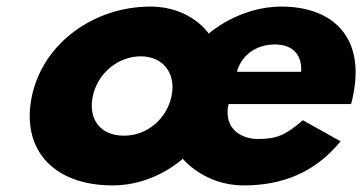

<svg xmlns="http://www.w3.org/2000/svg" viewBox="-20 -548 1100 583"><path d="M1045.8 -232C1048 -238 1050.4 -249 1051.8 -256C1089.7 -436 990 -528 834 -528C705 -528 613.8 -446 613.8 -446C613.8 -446 560 -528 437 -528C264 -528 110.5 -416 76.8 -256C43.6 -98 137.8 15 322.8 15C449.8 15 534.9 -66 534.9 -66C534.9 -66 599.8 15 719.8 15C833.8 15 935.6 -22 1014 -119L899.5 -183C846.8 -137 819.5 -126 762.5 -126C717.5 -126 657.2 -153 673.8 -232ZM699.4 -330C712.3 -377 753.8 -413 814.8 -413C866.8 -413 897.7 -384 894.4 -330ZM261.8 -256C276.8 -327 340.3 -377 407.3 -377C473.3 -377 515.8 -327 500.8 -256C486.1 -186 425.6 -136 356.6 -136C284.6 -136 247.1 -186 261.8 -256Z"/></svg>

Font: Hussar
Style: BdOblTwo
Weight: 700
Foundry: Cannot Into Space Fonts
Version: Version 2.00